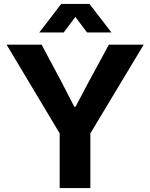

<svg xmlns="http://www.w3.org/2000/svg" viewBox="-20 -956 764 976"><path d="M283.4 -277.9 13.4 -729H191.6L292.3 -540.1L357.6 -413.4H364L431 -540.1L533.4 -729H710.6L439.3 -277.9V0H283.4ZM291.3 -936.1H434.7L546.6 -790.9H422.6L363 -870L303.7 -790.9H179.7Z"/></svg>

Font: Mona Sans VF XLt
Style: Regular
Weight: 200
Designer: Deni Anggara
Foundry: GitHub
Version: Version 2.000;Glyphs 3.2.3 (3260)